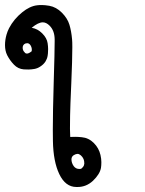

<svg xmlns="http://www.w3.org/2000/svg" viewBox="-53 -558 573 759"><path d="M224.6 -16.6Q232.9 -17.1 244.4 -17.1Q255.9 -17.1 270 -15.6Q297.4 -13.2 317.9 7.3Q337.9 27.3 344.2 54.7Q347.7 70.3 347.7 83Q347.7 95.7 346.2 105.5Q341.8 130.4 314.5 156.7Q288.1 181.2 253.9 181.2Q251.5 181.2 249 181.2Q205.6 181.2 181.2 129.9Q157.7 80.6 156.2 -0.5Q155.8 -20.5 155.8 -44.4Q155.8 -116.2 159.4 -235.1Q163.1 -354 163.1 -394.5Q163.1 -399.4 163.1 -402.8Q162.6 -437 143.1 -456.5Q129.9 -469.7 116.2 -469.7Q98.1 -469.7 72.3 -448.2Q95.7 -444.3 114 -426Q132.3 -407.7 135.3 -387.2Q137.2 -374.5 137.2 -363.8Q137.2 -353 136.5 -346.9Q135.7 -340.8 135.3 -337.6Q134.8 -334.5 134 -331.5Q133.3 -328.6 132.1 -325.7Q130.9 -322.8 129.4 -320.1Q127.9 -317.4 126.5 -314.5Q119.1 -303.2 106.9 -295.4Q95.7 -287.6 82.8 -285.4Q69.8 -283.2 59.3 -283.2Q48.8 -283.2 41 -283.7Q18.1 -285.6 2 -302.5Q-14.2 -319.3 -24.9 -340.3Q-33.2 -357.4 -33.2 -379.9Q-33.2 -399.9 -27.3 -420.9Q-23.4 -434.6 -17.1 -446.8Q2 -482.9 34.7 -509.3Q64.5 -533.7 93.8 -537.1Q101.1 -538.1 112.5 -538.1Q124 -538.1 141.6 -535.2Q169.4 -530.3 191.7 -507.8Q213.9 -485.4 221.4 -460.4Q229 -435.5 231.9 -402.8Q232.9 -393.1 232.9 -371.6Q232.9 -321.8 228.8 -228.3Q224.6 -134.8 224.1 -101.3Q223.6 -67.9 223.6 -48.8Q223.6 -29.8 224.6 -16.6ZM267.6 109.4Q275.9 103 278.8 95.7Q280.3 91.3 280.3 88.4Q280.3 77.6 277.3 70.8Q273.4 62 266.6 56.2Q259.8 50.3 253.4 50.3Q247.1 50.3 238.8 55.2Q229.5 61 229.5 71.8Q229.5 85.9 238.3 98.6Q246.6 109.9 260.3 109.9Q263.7 109.9 267.6 109.4ZM72.8 -361.8Q72.8 -370.6 67.4 -379.4Q62 -387.2 54.7 -387.2Q51.8 -387.2 47.9 -386.2Q36.6 -381.8 36.6 -369.1Q36.6 -358.4 44.4 -351.1L46.4 -348.6Q49.3 -346.2 53.7 -346.2Q61 -346.2 72.3 -355.5Q72.8 -358.4 72.8 -361.8Z"/></svg>

Font: Bakudai
Style: Medium
Weight: 500
Version: Version 1.48